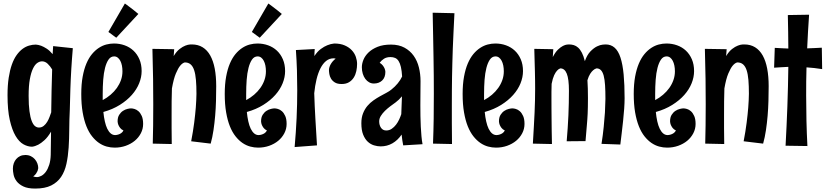

<svg xmlns="http://www.w3.org/2000/svg" viewBox="-20 -828 4822 1120"><path d="M404.8 -546.9Q402.3 -518.1 400.1 -487.5Q397.9 -457 396 -426.5Q394 -396 392.8 -366.5Q391.6 -336.9 390.6 -310.5Q388.2 -248 387.2 -188Q384.3 -130.4 384 -74Q383.8 -17.6 380.4 33.4Q377 84.5 367.4 128.2Q357.9 171.9 336.4 203.9Q314.9 235.8 278.6 253.9Q242.2 272 185.1 272Q141.6 272 116 259.5Q90.3 247.1 76.9 229.2Q63.5 211.4 59.3 191.4Q55.2 171.4 55.2 155.8Q55.2 139.2 60.3 124.8Q65.4 110.4 74.7 99.6Q84 88.9 97.4 82.5Q110.8 76.2 127.9 76.2Q146 76.2 159.9 83Q173.8 89.8 183.3 100.8Q192.9 111.8 198 125.5Q203.1 139.2 203.1 152.8Q202.1 160.6 199.2 168.9Q196.3 175.8 190.7 184.3Q185.1 192.9 173.8 201.2Q185.1 205.1 194.8 205.1Q207.5 205.1 221.7 197.5Q235.8 189.9 247.6 173.8Q259.3 157.7 267.1 133.3Q274.9 108.9 275.9 75.2L277.8 -60.1Q258.8 -27.8 239 -10Q219.2 7.8 203.1 16.1Q184.1 25.9 167 27.8Q142.1 27.8 116.7 13.7Q91.3 -0.5 70.8 -35.2Q50.3 -69.8 37.1 -127.7Q23.9 -185.5 23.9 -272.9Q23.9 -330.6 30.8 -374.8Q37.6 -418.9 49.3 -451.7Q61 -484.4 76.9 -506.6Q92.8 -528.8 111.1 -542.5Q129.4 -556.2 149.4 -562Q169.4 -567.9 189 -567.9Q204.1 -566.9 220.2 -561Q234.4 -555.7 252 -544.4Q269.5 -533.2 287.1 -512.2L290 -559.1ZM284.2 -422.9Q272.9 -441.9 258.1 -456.1Q243.2 -470.2 225.1 -470.2Q211.4 -470.2 197.5 -460.7Q183.6 -451.2 172.4 -428Q161.1 -404.8 154.1 -366.2Q147 -327.6 147 -269Q147 -214.8 151.9 -179.2Q156.7 -143.6 165 -122.3Q173.3 -101.1 184.1 -92.5Q194.8 -84 207 -84Q223.1 -84 235.1 -93.8Q247.1 -103.5 255.4 -117.4Q263.7 -131.3 269.3 -146.5Q274.9 -161.6 278.8 -172.9Q279.8 -236.8 280.8 -298.8Q281.7 -360.8 284.2 -422.9Z M814.9 -105Q814.9 -76.2 801.8 -50.8Q788.6 -25.4 766.1 -6.8Q743.7 11.7 713.4 22.5Q683.1 33.2 648.9 33.2Q626 33.2 602.5 26.9Q579.1 20.5 557.6 5.9Q536.1 -8.8 517.1 -32.7Q498 -56.6 484.1 -91.3Q470.2 -126 462.2 -172.6Q454.1 -219.2 454.1 -279.8Q454.1 -336.9 462.2 -380.9Q470.2 -424.8 484.1 -457.5Q498 -490.2 516.6 -512.5Q535.2 -534.7 556.4 -548.6Q577.6 -562.5 600.3 -568.4Q623 -574.2 645 -574.2Q677.7 -574.2 707 -563.7Q736.3 -553.2 758.3 -532.7Q780.3 -512.2 793.2 -482.2Q806.2 -452.1 806.2 -413.1Q806.2 -377.9 791.7 -342Q777.3 -306.2 749 -274.2Q720.7 -242.2 679 -216.1Q637.2 -189.9 583 -174.8Q585.9 -144.5 591.6 -119.6Q597.2 -94.7 605.7 -77.1Q614.3 -59.6 625.7 -49.8Q637.2 -40 652.3 -40Q662.1 -40.5 670.9 -43.5Q678.7 -45.9 686.8 -51.3Q694.8 -56.6 700.2 -66.9Q687.5 -72.8 680.7 -82Q673.8 -91.3 670.4 -99.6Q666.5 -109.4 666 -120.1Q666 -143.6 675.3 -158.2Q684.6 -172.9 697.3 -181.2Q710 -189.5 723.1 -192.6Q736.3 -195.8 744.1 -195.8Q752.4 -195.8 764.4 -192.4Q776.4 -189 787.6 -179.2Q798.8 -169.4 806.9 -151.6Q814.9 -133.8 814.9 -105ZM694.3 -412.1Q694.3 -429.7 691.2 -445.6Q688 -461.4 681.9 -473.1Q675.8 -484.9 666.7 -491.9Q657.7 -499 646 -499Q626 -499 613.3 -480.7Q600.6 -462.4 592.8 -432.1Q585 -401.9 582 -362.3Q579.1 -322.8 579.1 -279.8V-244.1Q604 -257.3 625.2 -275.4Q646.5 -293.5 661.9 -315.2Q677.2 -336.9 685.8 -361.3Q694.3 -385.7 694.3 -412.1ZM708.5 -807.6Q720.7 -798.8 734.6 -788.3Q748.5 -777.8 760.3 -768.6Q773.9 -757.8 787.1 -746.6L658.2 -607.9L612.3 -641.6Z M996.1 -541 993.2 -501Q1009.3 -527.8 1027.6 -542Q1045.9 -556.2 1061.5 -562Q1077.1 -567.9 1087.6 -568.4Q1098.1 -568.8 1099.1 -568.8Q1135.3 -568.8 1162.1 -552.2Q1189 -535.6 1206.5 -504.2Q1224.1 -472.7 1232.7 -427.5Q1241.2 -382.3 1241.2 -325.2Q1241.2 -283.2 1240 -239.5Q1238.8 -195.8 1235.1 -152.6Q1231.4 -109.4 1225.3 -68.4Q1219.2 -27.3 1209 9.8L1095.2 -3.9Q1106.4 -62 1112.8 -112.3Q1119.1 -162.6 1122.1 -200.2Q1125.5 -244.1 1126 -280.8Q1126 -327.1 1123 -361.6Q1120.1 -396 1112.5 -418.7Q1105 -441.4 1091.8 -452.6Q1078.6 -463.9 1058.1 -463.9Q1044.4 -460.9 1030.8 -444.3Q1019 -430.2 1005.9 -399.2Q992.7 -368.2 982.9 -312Q981.4 -273.9 981.2 -236.6Q981 -199.2 981 -157.2Q981 -121.6 981 -80.6Q981 -39.6 981.9 12.2L871.1 9.8Q872.6 -40 873.3 -95.9Q874 -151.9 874 -220.2Q874 -288.1 873 -367.2Q872.1 -446.3 869.1 -543Z M1651.9 -105Q1651.9 -76.2 1638.7 -50.8Q1625.5 -25.4 1603 -6.8Q1580.6 11.7 1550.3 22.5Q1520 33.2 1485.8 33.2Q1462.9 33.2 1439.5 26.9Q1416 20.5 1394.5 5.9Q1373 -8.8 1354 -32.7Q1335 -56.6 1321 -91.3Q1307.1 -126 1299.1 -172.6Q1291 -219.2 1291 -279.8Q1291 -336.9 1299.1 -380.9Q1307.1 -424.8 1321 -457.5Q1335 -490.2 1353.5 -512.5Q1372.1 -534.7 1393.3 -548.6Q1414.6 -562.5 1437.3 -568.4Q1460 -574.2 1481.9 -574.2Q1514.6 -574.2 1543.9 -563.7Q1573.2 -553.2 1595.2 -532.7Q1617.2 -512.2 1630.1 -482.2Q1643.1 -452.1 1643.1 -413.1Q1643.1 -377.9 1628.7 -342Q1614.3 -306.2 1585.9 -274.2Q1557.6 -242.2 1515.9 -216.1Q1474.1 -189.9 1419.9 -174.8Q1422.9 -144.5 1428.5 -119.6Q1434.1 -94.7 1442.6 -77.1Q1451.2 -59.6 1462.6 -49.8Q1474.1 -40 1489.3 -40Q1499 -40.5 1507.8 -43.5Q1515.6 -45.9 1523.7 -51.3Q1531.7 -56.6 1537.1 -66.9Q1524.4 -72.8 1517.6 -82Q1510.7 -91.3 1507.3 -99.6Q1503.4 -109.4 1502.9 -120.1Q1502.9 -143.6 1512.2 -158.2Q1521.5 -172.9 1534.2 -181.2Q1546.9 -189.5 1560.1 -192.6Q1573.2 -195.8 1581.1 -195.8Q1589.4 -195.8 1601.3 -192.4Q1613.3 -189 1624.5 -179.2Q1635.7 -169.4 1643.8 -151.6Q1651.9 -133.8 1651.9 -105ZM1531.2 -412.1Q1531.2 -429.7 1528.1 -445.6Q1524.9 -461.4 1518.8 -473.1Q1512.7 -484.9 1503.7 -491.9Q1494.6 -499 1482.9 -499Q1462.9 -499 1450.2 -480.7Q1437.5 -462.4 1429.7 -432.1Q1421.9 -401.9 1418.9 -362.3Q1416 -322.8 1416 -279.8V-244.1Q1440.9 -257.3 1462.2 -275.4Q1483.4 -293.5 1498.8 -315.2Q1514.2 -336.9 1522.7 -361.3Q1531.2 -385.7 1531.2 -412.1ZM1545.4 -807.6Q1557.6 -798.8 1571.5 -788.3Q1585.4 -777.8 1597.2 -768.6Q1610.8 -757.8 1624 -746.6L1495.1 -607.9L1449.2 -641.6Z M1829.1 20 1698.7 29.8Q1706.5 -57.6 1710.2 -138.9Q1713.9 -220.2 1713.9 -301.8Q1713.9 -359.4 1712.2 -417.2Q1710.4 -475.1 1706.1 -536.1L1815.9 -542Q1814.9 -531.2 1814.5 -521Q1814 -510.7 1814 -501Q1831.1 -527.3 1851.3 -542.2Q1871.6 -557.1 1889.2 -564Q1909.2 -572.3 1929.7 -574.2Q1965.3 -574.2 1990.7 -563.2Q2016.1 -552.2 2032.2 -534.9Q2048.3 -517.6 2055.7 -496.3Q2063 -475.1 2063 -455.1Q2063 -434.6 2058.6 -413.6Q2054.2 -392.6 2043.7 -375.7Q2033.2 -358.9 2015.9 -348.4Q1998.5 -337.9 1973.1 -337.9Q1947.8 -337.9 1933.1 -347.2Q1918.5 -356.4 1910.9 -369.4Q1903.3 -382.3 1901.1 -396.2Q1898.9 -410.2 1898.9 -419.9Q1898.9 -426.8 1901.4 -435.3Q1903.8 -443.8 1908.7 -452.6Q1913.6 -461.4 1920.9 -470Q1928.2 -478.5 1938 -485.8Q1935.1 -486.8 1931.9 -487.3Q1928.7 -487.8 1925.8 -487.8Q1901.4 -487.8 1882.3 -472.4Q1863.3 -457 1849.4 -429.7Q1835.4 -402.3 1826.4 -365.2Q1817.4 -328.1 1813 -284.2Q1815.4 -208.5 1819.8 -134.3Q1824.2 -60.1 1829.1 20Z M2332 20Q2329.1 4.9 2326.7 -10.7Q2324.2 -26.4 2322.8 -43Q2300.3 -9.8 2269 8.1Q2237.8 25.9 2200.7 25.9Q2181.6 25.9 2161.6 19.8Q2141.6 13.7 2125.2 -1.5Q2108.9 -16.6 2098.4 -42.7Q2087.9 -68.8 2087.9 -108.9Q2087.9 -142.1 2097.7 -166.7Q2107.4 -191.4 2123 -210Q2138.7 -228.5 2158.2 -242.2Q2177.7 -255.9 2197 -266.6Q2216.3 -277.3 2233.9 -286.6Q2251.5 -295.9 2262.7 -305.2Q2284.2 -322.3 2300 -341.6Q2315.9 -360.8 2325.7 -381.8Q2323.7 -415.5 2318.6 -437.3Q2313.5 -459 2305.2 -471.9Q2296.9 -484.9 2284.9 -490Q2272.9 -495.1 2257.8 -495.1Q2235.4 -495.1 2220 -485.4Q2204.6 -475.6 2194.8 -461.9Q2207 -454.1 2213.6 -445.3Q2220.2 -436.5 2223.6 -428.2Q2227.5 -418.9 2228 -409.2Q2228 -376 2209.2 -358.4Q2190.4 -340.8 2161.1 -340.8Q2146 -340.8 2133.3 -347.9Q2120.6 -355 2111.1 -367.7Q2101.6 -380.4 2096.2 -397.9Q2090.8 -415.5 2090.8 -436Q2090.8 -456.5 2100.1 -479.5Q2109.4 -502.4 2129.9 -522.2Q2150.4 -542 2182.6 -554.9Q2214.8 -567.9 2260.7 -567.9Q2306.6 -567.9 2339.4 -550Q2372.1 -532.2 2393.1 -502.7Q2414.1 -473.1 2423.6 -434.6Q2433.1 -396 2433.1 -355Q2433.1 -324.2 2432.6 -288.1Q2432.1 -252 2432.1 -213.9Q2432.1 -182.1 2432.6 -150.4Q2433.1 -118.7 2434.6 -89.1Q2436 -59.6 2438.5 -33.4Q2440.9 -7.3 2444.8 13.2ZM2324.7 -266.1Q2307.6 -245.6 2288.1 -231Q2273.4 -220.7 2256.6 -208Q2239.7 -195.3 2225.3 -181.2Q2210.9 -167 2201.4 -151.6Q2191.9 -136.2 2191.9 -120.1Q2191.9 -98.1 2202.6 -82.5Q2213.4 -66.9 2232.9 -66.9Q2251 -66.9 2265.1 -76.7Q2279.3 -86.4 2290.3 -100.8Q2301.3 -115.2 2308.8 -131.8Q2316.4 -148.4 2320.8 -162.1Z M2630.9 -751Q2627.9 -691.4 2625.5 -640.6Q2623 -589.8 2621.3 -544.9Q2619.6 -500 2618.7 -459.5Q2617.7 -418.9 2616.9 -379.4Q2616.2 -339.8 2616 -299.8Q2615.7 -259.8 2615.7 -215.8Q2615.7 -167 2615.7 -111.3Q2615.7 -55.7 2616.7 12.2L2505.9 9.8Q2508.8 -64 2509.8 -135.5Q2510.7 -207 2510.7 -282.2Q2510.7 -332.5 2510.3 -385.5Q2509.8 -438.5 2508.8 -496.3Q2507.8 -554.2 2506.6 -618.2Q2505.4 -682.1 2503.9 -753.9Z M3039.6 -105Q3039.6 -76.2 3026.4 -50.8Q3013.2 -25.4 2990.7 -6.8Q2968.3 11.7 2938 22.5Q2907.7 33.2 2873.5 33.2Q2850.6 33.2 2827.1 26.9Q2803.7 20.5 2782.2 5.9Q2760.7 -8.8 2741.7 -32.7Q2722.7 -56.6 2708.7 -91.3Q2694.8 -126 2686.8 -172.6Q2678.7 -219.2 2678.7 -279.8Q2678.7 -336.9 2686.8 -380.9Q2694.8 -424.8 2708.7 -457.5Q2722.7 -490.2 2741.2 -512.5Q2759.8 -534.7 2781 -548.6Q2802.2 -562.5 2825 -568.4Q2847.7 -574.2 2869.6 -574.2Q2902.3 -574.2 2931.6 -563.7Q2960.9 -553.2 2982.9 -532.7Q3004.9 -512.2 3017.8 -482.2Q3030.8 -452.1 3030.8 -413.1Q3030.8 -377.9 3016.4 -342Q3002 -306.2 2973.6 -274.2Q2945.3 -242.2 2903.6 -216.1Q2861.8 -189.9 2807.6 -174.8Q2810.5 -144.5 2816.2 -119.6Q2821.8 -94.7 2830.3 -77.1Q2838.9 -59.6 2850.3 -49.8Q2861.8 -40 2877 -40Q2886.7 -40.5 2895.5 -43.5Q2903.3 -45.9 2911.4 -51.3Q2919.4 -56.6 2924.8 -66.9Q2912.1 -72.8 2905.3 -82Q2898.4 -91.3 2895 -99.6Q2891.1 -109.4 2890.6 -120.1Q2890.6 -143.6 2899.9 -158.2Q2909.2 -172.9 2921.9 -181.2Q2934.6 -189.5 2947.8 -192.6Q2960.9 -195.8 2968.8 -195.8Q2977.1 -195.8 2989 -192.4Q3001 -189 3012.2 -179.2Q3023.4 -169.4 3031.5 -151.6Q3039.6 -133.8 3039.6 -105ZM2918.9 -412.1Q2918.9 -429.7 2915.8 -445.6Q2912.6 -461.4 2906.5 -473.1Q2900.4 -484.9 2891.4 -491.9Q2882.3 -499 2870.6 -499Q2850.6 -499 2837.9 -480.7Q2825.2 -462.4 2817.4 -432.1Q2809.6 -401.9 2806.6 -362.3Q2803.7 -322.8 2803.7 -279.8V-244.1Q2828.6 -257.3 2849.9 -275.4Q2871.1 -293.5 2886.5 -315.2Q2901.9 -336.9 2910.4 -361.3Q2918.9 -385.7 2918.9 -412.1Z M3409.7 -254.9Q3409.7 -225.6 3409.2 -203.9Q3408.7 -182.1 3408 -164.3Q3407.2 -146.5 3406 -130.6Q3404.8 -114.7 3403.3 -96.9Q3401.9 -79.1 3399.9 -56.9Q3397.9 -34.7 3395.5 -4.9L3285.6 -3.9Q3292.5 -82.5 3295.7 -155Q3298.8 -227.5 3298.8 -298.8Q3298.8 -366.7 3286.4 -397.9Q3273.9 -429.2 3248.5 -429.2Q3238.8 -426.3 3229.5 -416Q3221.2 -407.2 3212.6 -389.2Q3204.1 -371.1 3197.8 -338.9Q3196.8 -314.9 3196.8 -291.7Q3196.8 -268.6 3196.8 -246.1Q3196.8 -219.7 3197 -192.4Q3197.3 -165 3197.5 -133.8Q3197.8 -102.5 3198.2 -66.7Q3198.7 -30.8 3199.7 12.2L3088.4 9.8Q3091.8 -46.4 3094.2 -90.3Q3096.7 -134.3 3098.4 -171.4Q3100.1 -208.5 3100.8 -241.7Q3101.6 -274.9 3101.6 -310.1Q3101.6 -333.5 3101.3 -358.2Q3101.1 -382.8 3100.3 -411.1Q3099.6 -439.5 3098.6 -471.9Q3097.7 -504.4 3096.7 -543L3207.5 -541L3204.6 -495.1Q3218.8 -522.9 3234.4 -538.1Q3250 -553.2 3263.7 -560.1Q3277.3 -566.9 3286.9 -567.9Q3296.4 -568.8 3298.8 -568.8Q3313.5 -568.8 3326.9 -564.9Q3340.3 -561 3352.3 -550.3Q3364.3 -539.6 3374.3 -520.5Q3384.3 -501.5 3391.6 -471.2Q3404.8 -508.3 3424.3 -528.3Q3443.8 -548.3 3462.6 -557.4Q3481.4 -566.4 3495.8 -567.6Q3510.3 -568.8 3512.7 -568.8Q3543.9 -568.8 3565.4 -549.8Q3586.9 -530.8 3599.6 -491.7Q3612.3 -452.6 3617.9 -393.6Q3623.5 -334.5 3623.5 -254.9Q3623.5 -228.5 3621.1 -193.8Q3618.7 -159.2 3614.7 -122.3Q3610.8 -85.4 3606.4 -49.3Q3602.1 -13.2 3598.6 15.1L3488.8 11.2Q3497.1 -41 3501.7 -88.1Q3506.3 -135.3 3508.8 -171.9Q3511.2 -214.4 3511.7 -251Q3511.7 -297.4 3509.5 -331.1Q3507.3 -364.7 3501.5 -386.5Q3495.6 -408.2 3485.4 -418.7Q3475.1 -429.2 3459.5 -429.2Q3449.2 -426.3 3439.9 -418Q3431.6 -411.1 3422.6 -397.2Q3413.6 -383.3 3406.7 -359.9Q3409.7 -314.9 3409.7 -254.9Z M4037.6 -105Q4037.6 -76.2 4024.4 -50.8Q4011.2 -25.4 3988.8 -6.8Q3966.3 11.7 3936 22.5Q3905.8 33.2 3871.6 33.2Q3848.6 33.2 3825.2 26.9Q3801.8 20.5 3780.3 5.9Q3758.8 -8.8 3739.7 -32.7Q3720.7 -56.6 3706.8 -91.3Q3692.9 -126 3684.8 -172.6Q3676.8 -219.2 3676.8 -279.8Q3676.8 -336.9 3684.8 -380.9Q3692.9 -424.8 3706.8 -457.5Q3720.7 -490.2 3739.3 -512.5Q3757.8 -534.7 3779.1 -548.6Q3800.3 -562.5 3823 -568.4Q3845.7 -574.2 3867.7 -574.2Q3900.4 -574.2 3929.7 -563.7Q3959 -553.2 3981 -532.7Q4002.9 -512.2 4015.9 -482.2Q4028.8 -452.1 4028.8 -413.1Q4028.8 -377.9 4014.4 -342Q4000 -306.2 3971.7 -274.2Q3943.4 -242.2 3901.6 -216.1Q3859.9 -189.9 3805.7 -174.8Q3808.6 -144.5 3814.2 -119.6Q3819.8 -94.7 3828.4 -77.1Q3836.9 -59.6 3848.4 -49.8Q3859.9 -40 3875 -40Q3884.8 -40.5 3893.6 -43.5Q3901.4 -45.9 3909.4 -51.3Q3917.5 -56.6 3922.9 -66.9Q3910.2 -72.8 3903.3 -82Q3896.5 -91.3 3893.1 -99.6Q3889.2 -109.4 3888.7 -120.1Q3888.7 -143.6 3897.9 -158.2Q3907.2 -172.9 3919.9 -181.2Q3932.6 -189.5 3945.8 -192.6Q3959 -195.8 3966.8 -195.8Q3975.1 -195.8 3987.1 -192.4Q3999 -189 4010.3 -179.2Q4021.5 -169.4 4029.5 -151.6Q4037.6 -133.8 4037.6 -105ZM3917 -412.1Q3917 -429.7 3913.8 -445.6Q3910.6 -461.4 3904.5 -473.1Q3898.4 -484.9 3889.4 -491.9Q3880.4 -499 3868.7 -499Q3848.6 -499 3835.9 -480.7Q3823.2 -462.4 3815.4 -432.1Q3807.6 -401.9 3804.7 -362.3Q3801.8 -322.8 3801.8 -279.8V-244.1Q3826.7 -257.3 3847.9 -275.4Q3869.1 -293.5 3884.5 -315.2Q3899.9 -336.9 3908.4 -361.3Q3917 -385.7 3917 -412.1Z M4218.8 -541 4215.8 -501Q4231.9 -527.8 4250.2 -542Q4268.6 -556.2 4284.2 -562Q4299.8 -567.9 4310.3 -568.4Q4320.8 -568.8 4321.8 -568.8Q4357.9 -568.8 4384.8 -552.2Q4411.6 -535.6 4429.2 -504.2Q4446.8 -472.7 4455.3 -427.5Q4463.9 -382.3 4463.9 -325.2Q4463.9 -283.2 4462.6 -239.5Q4461.4 -195.8 4457.8 -152.6Q4454.1 -109.4 4448 -68.4Q4441.9 -27.3 4431.6 9.8L4317.9 -3.9Q4329.1 -62 4335.4 -112.3Q4341.8 -162.6 4344.7 -200.2Q4348.1 -244.1 4348.6 -280.8Q4348.6 -327.1 4345.7 -361.6Q4342.8 -396 4335.2 -418.7Q4327.6 -441.4 4314.5 -452.6Q4301.3 -463.9 4280.8 -463.9Q4267.1 -460.9 4253.4 -444.3Q4241.7 -430.2 4228.5 -399.2Q4215.3 -368.2 4205.6 -312Q4204.1 -273.9 4203.9 -236.6Q4203.6 -199.2 4203.6 -157.2Q4203.6 -121.6 4203.6 -80.6Q4203.6 -39.6 4204.6 12.2L4093.8 9.8Q4095.2 -40 4095.9 -95.9Q4096.7 -151.9 4096.7 -220.2Q4096.7 -288.1 4095.7 -367.2Q4094.7 -446.3 4091.8 -543Z M4699.7 -742.2Q4695.8 -691.9 4693.4 -643.3Q4690.9 -594.7 4688.5 -545.9Q4710 -546.9 4731 -547.6Q4752 -548.3 4773.9 -549.8L4775.9 -424.8Q4752.4 -428.7 4729.5 -431.2Q4706.5 -433.6 4684.6 -435.1Q4683.1 -393.6 4682.9 -353Q4682.6 -312.5 4682.6 -271Q4682.6 -196.8 4684.3 -123.5Q4686 -50.3 4689.9 23.9L4562.5 22Q4568.8 -92.8 4573 -207.3Q4577.1 -321.8 4578.6 -438Q4558.1 -437 4537.6 -435.8Q4517.1 -434.6 4495.6 -433.1L4499.5 -548.8Q4519.5 -547.4 4539.3 -546.6Q4559.1 -545.9 4578.6 -544.9Q4578.6 -593.8 4577.6 -642.3Q4576.7 -690.9 4575.7 -740.2Z"/></svg>

Font: Rum Raisin
Style: Regular
Weight: 400
Designer: Astigmatic (AOETI)
Foundry: Astigmatic (AOETI)
Version: Version 1.000